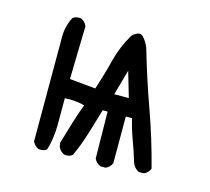

<svg xmlns="http://www.w3.org/2000/svg" viewBox="-71 -510 641 586"><g transform="rotate(15 250.0 -217.0)"><path d="M292 -5.9Q277.3 -11.7 271.5 -25.4L269.5 -172.9H253.9Q242.2 -133.8 230.5 -94.7Q218.8 -55.7 201.2 -17.6Q191.4 -9.8 175.8 -11.7Q162.1 -17.6 156.2 -31.2L154.3 -43.9Q164.1 -77.1 173.8 -109.4Q183.6 -141.6 195.3 -172.9Q166 -180.7 132.8 -178.7Q132.8 -137.7 132.8 -94.7Q132.8 -51.8 121.1 -13.7Q111.3 -5.9 95.7 -7.8Q82 -13.7 76.2 -27.3V-346.7Q74.2 -387.7 91.8 -420.9Q101.6 -428.7 117.2 -426.8Q130.9 -420.9 136.7 -407.2L132.8 -239.3Q173.8 -235.4 214.8 -231.4Q230.5 -278.3 242.2 -325.2Q253.9 -372.1 279.3 -415Q300.8 -435.5 313 -423.3Q325.2 -411.1 333 -391.6Q358.4 -303.7 389.6 -216.8Q420.9 -129.9 444.3 -39.1Q438.5 -25.4 424.8 -19.5H409.2Q393.6 -27.3 387.7 -43.9Q377.9 -77.1 366.2 -108.4Q354.5 -139.6 346.7 -172.9H327.1V-25.4Q321.3 -11.7 307.6 -5.9ZM297.9 -309.6 275.4 -229.5H321.3Z"/></g></svg>

Font: JasonHandwriting4
Style: Regular
Weight: 400
Version: Version 1.01.21